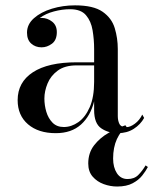

<svg xmlns="http://www.w3.org/2000/svg" viewBox="-20 -488 573 718"><path d="M533 136.5Q525.5 151 512.2 168Q499 185 476.2 197.2Q453.5 209.5 418 209.5Q392.5 209.5 367.8 200.5Q343 191.5 326.5 172.5Q310 153.5 310 123.5Q310 83.5 332 55.2Q354 27 386.2 8.8Q418.5 -9.5 449 -19.5L454.5 -11.5Q431.5 1 417.2 32Q403 63 403 105Q403 138 417.2 159.8Q431.5 181.5 457 181.5Q482 181.5 497 166.5Q512 151.5 524.5 130.5ZM266.5 -255H332V-304.5Q332 -340.5 326.2 -374.8Q320.5 -409 301.5 -431.2Q282.5 -453.5 242.5 -453.5Q212.5 -453.5 181.5 -445.2Q150.5 -437 128.5 -420.5Q132 -421 135.5 -421Q157 -421 174.8 -407.2Q192.5 -393.5 192.5 -368Q192.5 -338 174.2 -324.5Q156 -311 135.5 -311Q112.5 -311 96.8 -325Q81 -339 81 -366Q81 -397 107 -420Q133 -443 174 -455.5Q215 -468 260.5 -468Q329.5 -468 363.8 -444Q398 -420 409.2 -382.5Q420.5 -345 420.5 -304.5V-54Q420.5 -37 426.5 -24.8Q432.5 -12.5 452.5 -12.5Q467 -12.5 484.5 -25.5Q502 -38.5 512 -59.5L519 -47Q505.5 -22.5 480.2 -6.2Q455 10 420.5 10Q385.5 10 358.8 -8Q332 -26 332 -76.5V-109Q318.5 -54.5 282.8 -22.2Q247 10 188.5 10Q123.5 10 84.8 -23.2Q46 -56.5 46 -113.5Q46 -180.5 103 -217.8Q160 -255 266.5 -255ZM218.5 -13Q247 -13 273 -31.2Q299 -49.5 315.5 -87Q332 -124.5 332 -182V-243.5H266.5Q222.5 -243.5 196 -224Q169.5 -204.5 157.8 -175.8Q146 -147 146 -119.5Q146 -94.5 153.2 -70Q160.5 -45.5 176.5 -29.2Q192.5 -13 218.5 -13Z"/></svg>

Font: Bodoni* 16
Style: Regular
Weight: 400
Version: Version 2.2